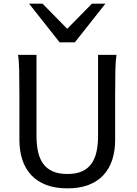

<svg xmlns="http://www.w3.org/2000/svg" viewBox="-20 -1011 743 1043"><path d="M612.8 -712.9Q607.9 -683.6 606.7 -630.1Q605.5 -576.7 605.5 -500.5V-251.5Q605.5 -191.9 589.8 -143.3Q574.2 -94.7 542.2 -60.1Q510.3 -25.4 461.4 -6.6Q412.6 12.2 346.7 12.2Q279.8 12.2 230.7 -6.6Q181.6 -25.4 149.4 -60.1Q117.2 -94.7 101.3 -143.3Q85.4 -191.9 85.4 -251.5V-500.5Q85.4 -572.8 84.2 -628.2Q83 -683.6 78.1 -712.9H178.2V-273.4Q178.2 -225.6 186.5 -187.3Q194.8 -148.9 214.4 -121.8Q233.9 -94.7 266.1 -80.3Q298.3 -65.9 346.7 -65.9Q394 -65.9 425.8 -80.3Q457.5 -94.7 476.8 -121.8Q496.1 -148.9 504.4 -187.3Q512.7 -225.6 512.7 -273.4V-712.9ZM210.9 -991.2 345.2 -854.5 479.5 -991.2H552.7L386.7 -781.2H303.7L137.7 -991.2Z"/></svg>

Font: Andika Phon
Style: Regular
Weight: 400
Designer: Victor Gaultney, Annie Olsen, Julie Remington, Don Collingsworth, Eric Hays, Becca Hirsbrunner
Foundry: SIL International
Version: Version 5.000